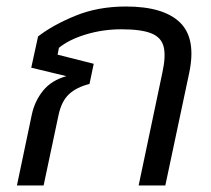

<svg xmlns="http://www.w3.org/2000/svg" viewBox="-20 -570 648 590"><path d="M32 0 78 -219Q87 -260 112.5 -291.5Q138 -323 184 -336L76 -362L97 -458Q142 -493 211.5 -521.5Q281 -550 367 -550Q483 -550 533.5 -500.5Q584 -451 561 -344L488 0H406L479 -347Q490 -397 483 -426Q476 -455 445 -467.5Q414 -480 353 -480Q297 -480 245 -464.5Q193 -449 161 -423L157 -402L268 -374L255 -312Q215 -302 192 -280.5Q169 -259 160 -217L114 0Z"/></svg>

Font: Kanit Light
Style: Italic
Weight: 300
Italic angle: -12°
Designer: Katatrad Team
Foundry: CadsonDemak
Version: Version 2.000; ttfautohint (v1.8.3)